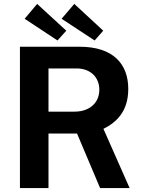

<svg xmlns="http://www.w3.org/2000/svg" viewBox="-20 -962 740 982"><path d="M170 -942 106 -866 274 -755 319 -805ZM360 -942 295 -866 464 -755 508 -805ZM643 0 509 -303C577 -337 636 -393 636 -507C636 -634 560 -723 387 -723H82V0H228V-279H374L492 0ZM361 -391H228V-612H372C439 -612 488 -570 488 -503C488 -437 439 -391 361 -391Z"/></svg>

Font: United Sans
Style: Bold
Weight: 700
Designer: Pablo Impallari, Rodrigo Fuenzalida (Modified by Dan O. Williams)
Version: Version 1.000;PS 001.000;hotconv 1.0.88;makeotf.lib2.5.64775